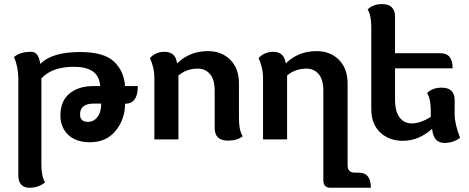

<svg xmlns="http://www.w3.org/2000/svg" viewBox="-20 -676 2275 931"><path d="M406.2 -85Q433.6 -85 452.1 -107.9Q470.7 -130.9 470.7 -173.8H435.5Q368.2 -173.8 368.2 -121.6Q368.2 -85 406.2 -85ZM124 234.4Q68.8 234.4 68.8 172.9V-295.4Q68.8 -351.1 47.9 -399.4Q77.1 -424.8 131.3 -424.8Q167.5 -424.8 174.8 -367.2H176.3Q233.9 -423.8 367.7 -423.8Q483.4 -423.8 532.2 -377.9Q581.1 -332 586.4 -258.8H648.4Q648.4 -172.9 586.4 -172.9Q586.4 -98.1 541 -42.2Q495.6 13.7 416.5 13.7Q348.1 13.7 310.5 -22.5Q272.9 -58.6 272.9 -116.7Q272.9 -185.5 316.7 -222.2Q360.4 -258.8 435.1 -258.8H465.8Q461.9 -308.6 429.2 -330.3Q396.5 -352.1 338.9 -352.1Q231.4 -352.1 180.7 -295.4V123.5Q180.7 178.7 198.7 208.5Q165.5 234.4 124 234.4Z M838.4 -369.6H839.8Q900.4 -428.2 988.3 -428.2Q1054.7 -428.2 1096.7 -386Q1138.7 -343.8 1138.7 -271V-100.1Q1138.7 -75.2 1142.8 -53.2Q1147 -31.2 1156.7 -15.1Q1129.9 5.9 1085 5.9Q1021 5.9 1021 -55.7V-235.8Q1021 -289.6 998.5 -316.4Q976.1 -343.3 939 -343.3Q885.3 -343.3 845.2 -310.1V0H728.5V-302.2Q728.5 -346.2 707 -394.5Q735.4 -424.8 777.3 -424.8Q831.5 -424.8 838.4 -369.6Z M1778.3 234.4H1583Q1547.9 234.4 1547.9 198.7V-235.8Q1547.9 -289.6 1525.4 -316.4Q1502.9 -343.3 1465.8 -343.3Q1412.1 -343.3 1372.1 -310.1V0H1255.4V-302.2Q1255.4 -346.2 1233.9 -394.5Q1262.2 -424.8 1304.2 -424.8Q1358.4 -424.8 1365.2 -369.6H1366.7Q1427.2 -428.2 1515.1 -428.2Q1581.5 -428.2 1623.5 -386Q1665.5 -343.8 1665.5 -271V125.5Q1665.5 161.1 1701.2 161.1H1719.7Q1778.3 161.1 1778.3 234.4Z M1895.5 -344.7V-194.8Q1895.5 -135.7 1917.5 -106.7Q1939.5 -77.6 1976.1 -77.6Q2018.6 -77.6 2068.8 -109.4V-140.1Q2068.8 -165 2064.7 -187Q2060.5 -209 2050.8 -225.1Q2077.6 -251 2121.6 -251Q2184.6 -251 2184.6 -189.5V-120.1Q2184.6 -76.2 2210.9 -7.8Q2176.8 17.1 2135.7 17.1Q2081.5 17.1 2075.2 -51.3Q2010.3 6.8 1933.1 6.8Q1866.7 6.8 1823.5 -33.9Q1780.3 -74.7 1780.3 -147V-545.4Q1780.3 -570.3 1776.4 -592.3Q1772.5 -614.3 1762.7 -630.4Q1789.6 -656.2 1832.5 -656.2Q1895.5 -656.2 1895.5 -594.7V-418H2116.2Q2174.8 -418 2174.8 -344.7Z"/></svg>

Font: ALMAS
Style: Bold
Weight: 700
Designer: ALMAS Font/ by Husham Jawad Kadhim, derived from the Bainsely font by/ Paul James MIller
Foundry: High-Logic / Made with FontCreator
Version: Version 1.411;September 19, 2021;FontCreator 14.0.0.2814 32-